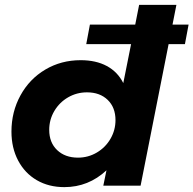

<svg xmlns="http://www.w3.org/2000/svg" viewBox="-20 -762 794 788"><path d="M739 -581H672L557 0H404L417 -63Q343 6 244 6Q180 6 131 -22.5Q82 -51 54.5 -103Q27 -155 27 -222Q27 -303 64 -370.5Q101 -438 166 -476.5Q231 -515 311 -515Q374 -515 418.5 -491Q463 -467 486 -421L518 -581H334L349 -661H535L551 -742H704L688 -661H754ZM454 -269Q454 -321 422 -352Q390 -383 337 -383Q295 -383 259.5 -362.5Q224 -342 203 -306.5Q182 -271 182 -229Q182 -177 214.5 -146Q247 -115 300 -115Q342 -115 377.5 -136Q413 -157 433.5 -192.5Q454 -228 454 -269Z"/></svg>

Font: Gontserrat SemiBold
Style: Italic
Weight: 600
Italic angle: -11.3°
Designer: Julieta Ulanovsky
Foundry: Julieta Ulanovsky
Version: Version 6.001